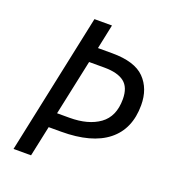

<svg xmlns="http://www.w3.org/2000/svg" viewBox="-131 -815 828 916"><g transform="rotate(20 283.5 -357.0)"><path d="M41 0 192 -714H281L255 -590H327Q442 -590 492 -539Q542 -488 542 -404Q542 -283 461.5 -219Q381 -155 226 -155H163L130 0ZM178 -231H241Q336 -231 393 -272Q450 -313 450 -401Q450 -461 416.5 -487Q383 -513 315 -513H238Z"/></g></svg>

Font: Noto IKEA Latin
Style: Italic
Weight: 400
Italic angle: -12°
Designer: Monotype Design Team
Foundry: Monotype Imaging Inc.
Version: Version 1.0